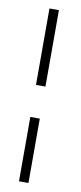

<svg xmlns="http://www.w3.org/2000/svg" viewBox="-79 -689 304 720"><g transform="rotate(10 73.0 -329.0)"><path d="M49 -658H85V-367H49ZM49 -245H85V0H49Z"/></g></svg>

Font: Ephesis
Style: Regular
Weight: 400
Designer: Robert E. Leuschke
Foundry: Robert E. Leuschke
Version: Version 1.010; ttfautohint (v1.8.3)